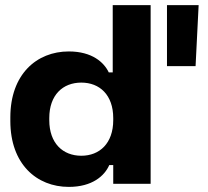

<svg xmlns="http://www.w3.org/2000/svg" viewBox="-20 -720 813 752"><path d="M570 0V-700H421.5V-436.5H406C387.5 -475.5 341 -518.5 249.5 -518.5C123 -518.5 20.5 -428.5 20.5 -260.5V-246C20.5 -77.5 123.5 12 249.5 12C341 12 389.5 -31 408 -73.5H423.5V0ZM298.5 -110C226.5 -110 173 -158.5 173 -249.5V-257.5C173 -348.5 226.5 -396.5 298.5 -396.5C370 -396.5 423.5 -348.5 423.5 -257.5V-249.5C423.5 -158.5 370 -110 298.5 -110ZM634 -700V-461H746L758 -700Z"/></svg>

Font: MCL Standard Bold
Style: Regular
Weight: 700
Designer: Květoslav Bartoš
Foundry: Florian Karsten
Version: Version 1.001;Glyphs 3.2.3 (3260)